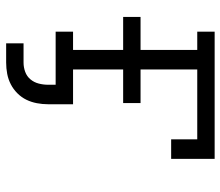

<svg xmlns="http://www.w3.org/2000/svg" viewBox="-68 -502 735 640"><g transform="rotate(90 300.0 -182.5)"><path d="M125 165V107H189Q205 107 220 101.5Q235 96 245 84Q255 72 259 56.5Q263 41 263 25V0H86V-58H147V-225H37V-283H147V-472H86V-530H510V-385H445V-472H212V-283H324V-225H212V-58H328V25Q328 44 324.5 62.5Q321 81 313 97.5Q305 114 291.5 127.5Q278 141 261.5 149.5Q245 158 226.5 161.5Q208 165 189 165Z"/></g></svg>

Font: Iosevka Slab Light Extended
Style: Regular
Weight: 300
Width: 7
Monospace: yes
Designer: Belleve Invis
Foundry: Belleve Invis
Version: Version 11.1.0; ttfautohint (v1.8.3)